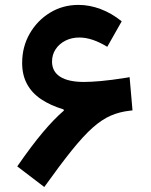

<svg xmlns="http://www.w3.org/2000/svg" viewBox="-20 -734 612 780"><path d="M237.8 -289.7 239.8 -285Q199.8 -250.8 154.1 -196.5Q108.3 -142.2 50.1 -58L159.9 25.7Q224.7 -64.9 271.6 -123.2Q318.5 -181.4 356.2 -215.1Q394 -248.7 429.9 -264.2Q465.8 -279.8 508.2 -284.4L518.3 -285.6L506.5 -420.6L495.6 -418.6Q431 -408.3 389.6 -404.7Q348.3 -401.1 321.2 -401.1Q257.7 -401.1 224.5 -422.2Q191.4 -443.4 191.4 -483.8Q191.4 -511.9 206 -534Q220.6 -556.1 245.7 -568.8Q270.9 -581.6 302.5 -581.6Q354.2 -581.6 415.7 -543.8L474.4 -647.4Q434 -680.1 389 -697.1Q344 -714.1 299 -714.1Q235.2 -714.1 183.3 -682.5Q131.4 -650.9 100.7 -597.4Q70 -544 70 -478Q70 -429.2 89.8 -392.6Q109.7 -355.9 147.3 -330.8Q184.9 -305.6 237.8 -289.7Z"/></svg>

Font: Estedad-FD VF
Style: Regular
Weight: 100
Designer: Amin Abedi
Version: Version 7.3